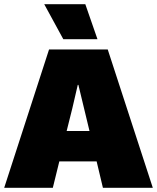

<svg xmlns="http://www.w3.org/2000/svg" viewBox="-30 -896 749 916"><path d="M435 -709H272L181 -876H377ZM461 0 431 -126H253L222 0H-10L204 -660H484L699 0ZM288 -271H397L344 -491H341L315 -379Z"/></svg>

Font: Elaine Sans Black
Style: Regular
Weight: 900
Designer: Wei Huang
Foundry: Wei Huang
Version: Version 2.001;December 24, 2019;FontCreator 12.0.0.2547 64-b